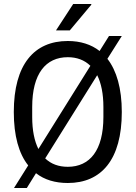

<svg xmlns="http://www.w3.org/2000/svg" viewBox="-20 -903 678 960"><path d="M329 -751 437 -880 436 -883H346L260 -751ZM517 -609 589 -723H525L478 -648C436 -681 382 -698 319 -698C151 -698 49 -581 49 -343C49 -224 74 -135 121 -76L50 37H114L160 -37C202 -4 256 12 319 12C487 12 589 -105 589 -343C589 -461 563 -550 517 -609ZM319 -617C364 -617 402 -603 432 -574L172 -158C152 -198 141 -251 141 -318V-368C141 -535 209 -617 319 -617ZM206 -111 466 -527C486 -487 497 -434 497 -368V-318C497 -151 429 -69 319 -69C273 -69 235 -83 206 -111Z"/></svg>

Font: Archivo Narrow
Style: Regular
Weight: 400
Designer: Hector Gatti
Foundry: Omnibus-Type
Version: Version 1.003;PS 001.003;hotconv 1.0.70;makeotf.lib2.5.58329